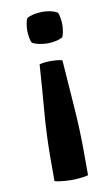

<svg xmlns="http://www.w3.org/2000/svg" viewBox="-82 -549 459 787"><g transform="rotate(-10 148.0 -155.0)"><path d="M199 -295Q206 -197 213.2 -99Q220.5 -1 220.5 98.5V187Q203 192 177 193.8Q151 195.5 124.8 193.8Q98.5 192 81 187V97Q81 -1 89.2 -99Q97.5 -197 104 -295Q115.5 -298.5 128.2 -299.5Q141 -300.5 151 -300.5Q160 -300.5 173.8 -299.5Q187.5 -298.5 199 -295ZM151 -374Q133.5 -374 116.2 -377.8Q99 -381.5 88 -388Q83 -396 80.5 -412.2Q78 -428.5 78 -439.5Q78 -451.5 80.5 -467.5Q83 -483.5 88 -491Q99 -497.5 116.2 -501.2Q133.5 -505 151 -505Q189.5 -505 214.5 -491Q219 -483.5 221.5 -467.5Q224 -451.5 224 -439.5Q224 -428.5 221.5 -412.2Q219 -396 214.5 -388Q189 -374 151 -374Z"/></g></svg>

Font: Signika Negative Light SemiBold
Style: Regular
Weight: 600
Version: Version 2.001